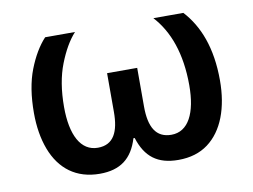

<svg xmlns="http://www.w3.org/2000/svg" viewBox="-65 -634 970 736"><g transform="rotate(-10 420.5 -266.0)"><path d="M268.1 9.8C348.1 9.8 395 -25.9 418 -102.1H422.9C446.8 -25.9 492.7 9.8 574.2 9.8C620.1 9.8 658.7 -2 689.5 -24.9C751.5 -70.8 783.2 -156.2 783.2 -263.2C783.2 -390.6 747.1 -479.5 689.9 -542H573.2C630.4 -479.5 664.1 -388.7 664.1 -265.1C664.1 -157.2 630.4 -89.8 564 -89.8C503.9 -89.8 479 -134.8 479 -214.8V-365.2H361.8V-214.8C361.8 -138.2 339.8 -89.8 277.8 -89.8C211.4 -89.8 176.8 -156.7 176.8 -266.1C176.8 -330.1 186 -385.3 204.1 -431.6C222.2 -478 243.2 -514.6 268.1 -542H151.9C126 -514.2 104 -477.1 85.9 -430.7C67.9 -384.3 59.1 -328.1 59.1 -263.2C59.1 -210 66.9 -162.6 82.5 -121.1C113.8 -38.6 176.3 9.8 268.1 9.8Z"/></g></svg>

Font: Noto Reveo Sans
Style: Regular
Weight: 600
Designer: Monotype Design Team
Foundry: Monotype Imaging Inc.
Version: Version 2.007